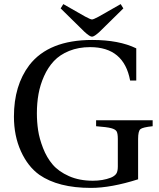

<svg xmlns="http://www.w3.org/2000/svg" viewBox="-20 -902 774 937"><path d="M276 -861 289 -882 396 -821Q422 -807 429 -807Q436 -807 462 -821L569 -882L582 -861L466 -747Q440 -723 429 -723Q418 -723 392 -747ZM48 -333Q48 -485 123 -584Q218 -707 430 -707Q561 -707 645 -666V-509H615Q585 -672 420 -672Q363 -672 317.5 -653.5Q272 -635 243 -604Q214 -573 195 -530.5Q176 -488 168 -443.5Q160 -399 160 -349Q160 -307 166 -266.5Q172 -226 190 -179.5Q208 -133 237 -99Q266 -65 316.5 -42.5Q367 -20 433 -20Q482 -20 521 -35Q538 -42 546.5 -53Q555 -64 555 -89V-224Q555 -251 549 -261Q543 -271 522.5 -276.5Q502 -282 449 -286V-315H725V-286Q676 -281 665 -271.5Q654 -262 654 -224V-27Q522 15 424 15Q264 15 172 -49Q116 -89 82 -164Q48 -239 48 -333Z"/></svg>

Font: Linguistics Pro
Style: Regular
Weight: 400
Designer: Stefan Peev, Context Ltd
Foundry: Stefan Peev, Context Ltd
Version: Version 001.000